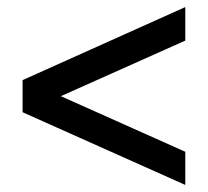

<svg xmlns="http://www.w3.org/2000/svg" viewBox="-20 -559 589 544"><path d="M505 -35 44 -241V-332L505 -539V-444L111 -268V-305L505 -129Z"/></svg>

Font: Nunito Sans 10pt SemiCondensed
Style: Bold
Weight: 700
Width: 4
Designer: Vernon Adams
Foundry: Vernon Adams
Version: Version 3.101;gftools[0.9.27]